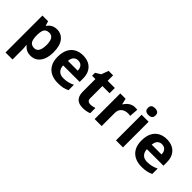

<svg xmlns="http://www.w3.org/2000/svg" viewBox="59 -1705 2891 2891"><g transform="rotate(45 1504.0 -260.0)"><path d="M382 -556Q474 -556 531 -484.5Q588 -413 588 -274Q588 -181 561 -117.5Q534 -54 487 -22Q440 10 378 10Q339 10 310.5 0Q282 -10 262 -26Q242 -42 227 -60H219Q223 -41 225 -20.5Q227 0 227 20V240H78V-546H199L220 -475H227Q242 -497 263 -515.5Q284 -534 313.5 -545Q343 -556 382 -556ZM334 -437Q295 -437 272 -421Q249 -405 238.5 -372.5Q228 -340 227 -291V-275Q227 -222 237 -185.5Q247 -149 271 -130Q295 -111 336 -111Q370 -111 392 -130Q414 -149 425 -186Q436 -223 436 -276Q436 -356 411.5 -396.5Q387 -437 334 -437Z M936 -556Q1012 -556 1066.5 -527Q1121 -498 1151 -443Q1181 -388 1181 -308V-236H829Q831 -173 866.5 -137Q902 -101 965 -101Q1018 -101 1061 -111.5Q1104 -122 1150 -144V-29Q1110 -9 1065.5 0.5Q1021 10 958 10Q876 10 813 -20.5Q750 -51 714 -113Q678 -175 678 -269Q678 -365 710.5 -428.5Q743 -492 801 -524Q859 -556 936 -556ZM937 -450Q894 -450 865.5 -422Q837 -394 832 -335H1041Q1041 -368 1029.5 -394Q1018 -420 995 -435Q972 -450 937 -450Z M1532 -109Q1557 -109 1580 -114Q1603 -119 1626 -126V-15Q1602 -5 1566.5 2.5Q1531 10 1489 10Q1440 10 1401.5 -6Q1363 -22 1340.5 -61.5Q1318 -101 1318 -171V-434H1247V-497L1329 -547L1372 -662H1467V-546H1620V-434H1467V-171Q1467 -140 1485 -124.5Q1503 -109 1532 -109Z M2041 -556Q2052 -556 2067 -555Q2082 -554 2091 -552L2080 -412Q2073 -414 2059.5 -415.5Q2046 -417 2036 -417Q2007 -417 1980 -409.5Q1953 -402 1931.5 -386Q1910 -370 1897.5 -343.5Q1885 -317 1885 -278V0H1736V-546H1849L1871 -454H1878Q1894 -482 1918 -505Q1942 -528 1973.5 -542Q2005 -556 2041 -556Z M2339 -546V0H2190V-546ZM2265 -760Q2298 -760 2322 -744.5Q2346 -729 2346 -686.8Q2346 -646 2322 -630Q2298 -614 2265 -614Q2230.7 -614 2207.4 -630Q2184 -646 2184 -686.8Q2184 -729 2207.4 -744.5Q2230.7 -760 2265 -760Z M2720 -556Q2796 -556 2850.5 -527Q2905 -498 2935 -443Q2965 -388 2965 -308V-236H2613Q2615 -173 2650.5 -137Q2686 -101 2749 -101Q2802 -101 2845 -111.5Q2888 -122 2934 -144V-29Q2894 -9 2849.5 0.5Q2805 10 2742 10Q2660 10 2597 -20.5Q2534 -51 2498 -113Q2462 -175 2462 -269Q2462 -365 2494.5 -428.5Q2527 -492 2585 -524Q2643 -556 2720 -556ZM2721 -450Q2678 -450 2649.5 -422Q2621 -394 2616 -335H2825Q2825 -368 2813.5 -394Q2802 -420 2779 -435Q2756 -450 2721 -450Z"/></g></svg>

Font: Noto Sans Devanagari
Style: Regular
Weight: 400
Designer: Jelle Bosma - Monotype Design Team
Foundry: Monotype Imaging Inc.
Version: Version 2.003